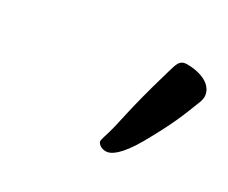

<svg xmlns="http://www.w3.org/2000/svg" viewBox="-49 -793 390 328"><g transform="rotate(20 146.0 -629.0)"><path d="M219 -573C256 -618 267 -636 287 -669C290 -674 292 -679 292 -684C292 -715 246 -723 241 -723C230 -723 227 -716 219 -700C171 -603 173 -594 154 -558C152 -554 150 -550 150 -548C150 -543 157 -535 168 -535C176 -535 192 -541 219 -573Z"/></g></svg>

Font: Mervale Script
Style: Regular
Weight: 400
Designer: Astigmatic (AOETI)
Foundry: Astigmatic (AOETI)
Version: Version 1.000